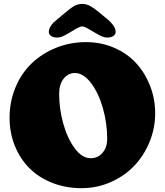

<svg xmlns="http://www.w3.org/2000/svg" viewBox="-20 -942 849 989"><path d="M342.8 -776.4Q311.5 -757.8 299.3 -753.2Q287.1 -748.5 273.4 -748.5Q255.4 -748.5 243.4 -756.6Q231.4 -764.6 231.4 -777.8Q231.4 -799.8 254.9 -825.2L300.8 -864.3Q340.3 -897.9 360.1 -909.9Q379.9 -921.9 403.3 -921.9Q424.8 -921.9 444.8 -910.9Q464.8 -899.9 496.1 -874L543.9 -834Q554.7 -822.3 560.1 -815.9Q565.4 -809.6 570.6 -799.1Q575.7 -788.6 575.7 -777.8Q575.7 -764.6 563.7 -756.6Q551.8 -748.5 533.7 -748.5Q520 -748.5 507.6 -753.4Q495.1 -758.3 463.9 -776.4Q459 -779.3 449.7 -784.9Q440.4 -790.5 436 -793Q431.6 -795.4 425.3 -798.8Q418.9 -802.2 413.8 -804Q408.7 -805.7 403.3 -806.2Q397.9 -805.7 392.8 -804Q387.7 -802.2 381.3 -798.8Q375 -795.4 370.6 -793Q366.2 -790.5 356.9 -784.9Q347.7 -779.3 342.8 -776.4ZM29.3 -335.4Q29.3 -419.9 60.3 -493.2Q91.3 -566.4 144.5 -616.9Q197.8 -667.5 270 -696.3Q342.3 -725.1 422.9 -725.1Q501 -725.1 568.4 -695.8Q635.7 -666.5 681.4 -616.5Q727.1 -566.4 753.2 -499.5Q779.3 -432.6 779.3 -358.9Q779.3 -280.8 749.8 -209.5Q720.2 -138.2 669.9 -86.2Q619.6 -34.2 549.1 -3.4Q478.5 27.3 399.9 27.3Q318.4 27.3 248.8 -0.2Q179.2 -27.8 131.1 -76.2Q83 -124.5 56.2 -191.4Q29.3 -258.3 29.3 -335.4ZM446.8 -127Q484.9 -127 508.5 -155.3Q532.2 -183.6 532.2 -225.6Q532.2 -307.1 509.8 -385.7Q487.3 -464.4 448.2 -515.1Q409.2 -565.9 365.7 -565.9Q331.5 -565.9 308.1 -537.1Q284.7 -508.3 284.7 -458.5Q284.7 -382.3 305.7 -306.2Q326.7 -230 364.7 -178.5Q402.8 -127 446.8 -127Z"/></svg>

Font: Cooper* Black
Style: Regular
Weight: 900
Designer: Owen Earl
Foundry: indestructible type*
Version: Version 0.001